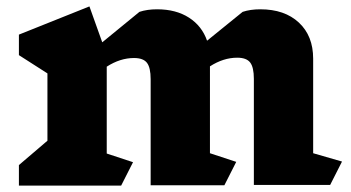

<svg xmlns="http://www.w3.org/2000/svg" viewBox="-20 -580 1095 599"><path d="M1010 -3H772V-334Q772 -370 760.5 -385Q749 -400 720 -400Q677 -400 635 -373V-102L717 -75L680 -2H450V-333Q450 -369 438.5 -384Q427 -399 398 -399Q355 -399 313 -372V-101L395 -74L358 -1H39V-65L128 -141V-351L39 -408V-472L259 -560L299 -448L415 -543Q439 -551 470 -551Q529 -551 569.5 -525Q610 -499 626 -453L737 -543Q761 -551 792 -551Q868 -551 912.5 -509.5Q957 -468 957 -397V-102L1047 -76Z"/></svg>

Font: Inknut Antiqua ExtraBold
Style: Regular
Weight: 800
Designer: Claus Eggers Sørensen
Foundry: Claus Eggers Sørensen
Version: Version 1.003; ttfautohint (v1.8.2) -l 8 -r 50 -G 200 -x 14 